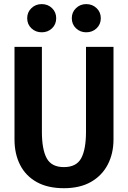

<svg xmlns="http://www.w3.org/2000/svg" viewBox="-20 -926 640 960"><path d="M547.5 -691.5V-229Q547.5 -158.5 518.8 -103.2Q490 -48 435 -16.5Q380 15 299.5 15Q218.5 15 163.5 -15.8Q108.5 -46.5 80.5 -101.5Q52.5 -156.5 52.5 -229V-691.5H189.5V-267.5Q189.5 -179 213.5 -134.8Q237.5 -90.5 299.5 -90.5Q362 -90.5 386 -134.8Q410 -179 410 -267.5V-691.5ZM188.5 -764.5Q158 -764.5 137 -784.5Q116 -804.5 116 -835Q116 -865 137 -885.2Q158 -905.5 188.5 -905.5Q219.5 -905.5 240.2 -885.2Q261 -865 261 -835Q261 -804.5 240.2 -784.5Q219.5 -764.5 188.5 -764.5ZM411 -764.5Q381 -764.5 360 -784.5Q339 -804.5 339 -835Q339 -865 360 -885.2Q381 -905.5 411 -905.5Q442 -905.5 463 -885.2Q484 -865 484 -835Q484 -804.5 463 -784.5Q442 -764.5 411 -764.5Z"/></svg>

Font: Fira Code Light SemiBold
Style: Regular
Weight: 600
Monospace: yes
Version: Version 5.002